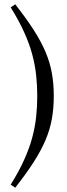

<svg xmlns="http://www.w3.org/2000/svg" viewBox="-20 -733 312 889"><path d="M152.5 -288.5Q152.5 -336 147.5 -383.5Q142.5 -431 129.5 -480Q116.5 -529 92.2 -583Q68 -637 29.5 -699L50.5 -713Q102 -647.5 136.2 -594Q170.5 -540.5 191 -492Q211.5 -443.5 220.2 -394.2Q229 -345 229 -288.5Q229 -232 220.2 -182.8Q211.5 -133.5 191 -85Q170.5 -36.5 136.2 17Q102 70.5 50.5 136L29.5 122Q68 60.5 92.2 6.2Q116.5 -48 129.5 -97Q142.5 -146 147.5 -193.2Q152.5 -240.5 152.5 -288.5Z"/></svg>

Font: Newsreader 24pt
Style: Regular
Weight: 400
Designer: Hugues Gentile
Foundry: Production Type
Version: Version 1.003